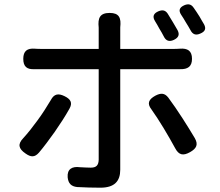

<svg xmlns="http://www.w3.org/2000/svg" viewBox="-20 -829 1020 891"><path d="M783 -725C774 -739 766 -753 758 -766C747 -782 734 -784 716 -777C692 -767 686 -752 700 -730C707 -719 713 -708 719 -697C727 -684 734 -672 740 -660C750 -639 766 -634 787 -644C808 -654 815 -668 804 -689C798 -700 790 -713 783 -725ZM906 -752C897 -767 887 -781 878 -794C867 -810 853 -812 836 -805C813 -795 807 -781 821 -760C828 -750 835 -738 842 -726C850 -714 857 -701 864 -689C874 -669 889 -664 909 -673C931 -682 938 -695 927 -716C920 -727 913 -740 906 -752ZM153 -269C132 -240 110 -212 88 -188C61 -160 66 -139 98 -117C123 -99 141 -98 161 -121C184 -148 209 -182 234 -217C259 -253 283 -290 302 -324C318 -352 308 -369 279 -383C250 -397 231 -393 216 -365C198 -335 177 -301 153 -269ZM827 -280C805 -314 782 -348 761 -376C744 -398 726 -398 701 -385C670 -368 661 -349 683 -321C701 -296 720 -266 739 -235C758 -203 777 -171 793 -141C810 -109 830 -105 862 -123C892 -140 901 -158 884 -188C867 -216 848 -248 827 -280ZM307 -508H438V-504C438 -457 438 -133 438 -87C437 -61 426 -51 401 -51C388 -51 371 -52 351 -53C314 -58 291 -44 294 -6C297 22 310 36 338 39C374 41 413 42 446 42C511 42 538 12 538 -41C538 -117 538 -423 538 -504V-508H785C794 -508 805 -508 816 -508C851 -507 871 -520 871 -556C871 -593 851 -606 814 -603C803 -602 793 -602 784 -602H538V-692C538 -695 538 -699 538 -702C543 -746 533 -769 489 -769C444 -769 433 -746 438 -701C438 -698 438 -696 438 -693V-602H307H175C164 -602 153 -602 142 -603C106 -606 88 -592 88 -556C88 -520 105 -506 140 -508C152 -508 164 -508 176 -508Z"/></svg>

Font: GenSenRounded2 TW M
Style: Regular
Weight: 500
Version: Version 2.100;PS 2.1;hotconv 16.6.51;makeotf.lib2.5.65220 DE